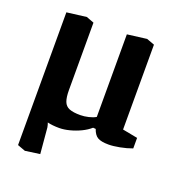

<svg xmlns="http://www.w3.org/2000/svg" viewBox="-123 -609 814 874"><g transform="rotate(20 284.0 -171.5)"><path d="M93 163 55 149V-494L150 -506L187 -492V-166Q187 -130 194.5 -110.5Q202 -91 221 -83.5Q240 -76 274 -76Q293 -76 314 -81Q335 -86 348 -94V-494L442 -506L480 -492V-81L553 -67V-16Q526 -6 494.5 0Q463 6 441 6Q405 6 388 -4Q371 -14 362 -41L349 -42Q331 -26 306 -14Q281 -2 254 5Q227 12 204 12Q171 12 147 6Q151 16 153 28L164 153Z"/></g></svg>

Font: Faustina
Style: Bold
Weight: 700
Designer: Alfonso Garcia
Foundry: http://www.omnibus-type.com
Version: Version 1.200